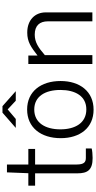

<svg xmlns="http://www.w3.org/2000/svg" viewBox="377 -1162 794 1589"><g transform="rotate(-90 774.5 -367.0)"><path d="M337 -530H208V-707H143L136 -530H33V-474H135V-124C135 -39 163 2 262 2C287 2 327 -1 341 -6V-54H263C229 -54 208 -67 208 -131V-474H337Z M662 10C812 10 899 -103 899 -263C899 -425 813 -540 663 -540C514 -540 426 -426 426 -262C426 -102 512 10 662 10ZM815 -634 691 -744H637L511 -634H585L664 -701L736 -634ZM664 -50C552 -50 499 -142 499 -265C499 -388 552 -481 663 -481C773 -481 825 -389 825 -265C825 -141 774 -50 664 -50Z M1113 0V-393C1176 -448 1221 -477 1283 -477C1358 -477 1393 -436 1393 -368V0H1467V-386C1467 -475 1404 -539 1300 -539C1223 -539 1180 -508 1110 -454V-530H1040V0Z"/></g></svg>

Font: Cheyenne Sans Light
Style: Regular
Weight: 300
Designer: The Public Sans project authors (U.S. Web Design System), Libre Franklin designed by Pablo Impallari and Rodrigo Fuenzal
Foundry: The Cheyenne Sans Project Authors
Version: Version 2.007